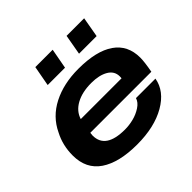

<svg xmlns="http://www.w3.org/2000/svg" viewBox="-177 -911 1112 1112"><g transform="rotate(-45 379.5 -355.0)"><path d="M226.1 -598.1 249 -722.2H391.1L368.2 -598.1ZM482.9 -598.1 504.9 -722.2H648.9L627 -598.1ZM349.1 12.2Q201.7 12.2 120.8 -42.5Q40 -97.2 40 -207Q40 -290 76.2 -358.9Q117.7 -447.3 207.5 -493.2Q297.4 -539.1 418 -539.1Q564.9 -539.1 641.4 -486.1Q717.8 -433.1 717.8 -331.1Q717.8 -295.4 705.1 -228H205.1Q203.1 -214.4 203.1 -207Q203.1 -99.1 360.8 -99.1Q395 -99.1 430.4 -107.9Q465.8 -116.7 496.1 -136.5Q526.4 -156.2 534.2 -183.1H693.8Q678.7 -95.7 585 -41.7Q491.2 12.2 349.1 12.2ZM222.2 -323.2H556.2Q557.1 -328.1 557.1 -337.9Q557.1 -381.8 517.3 -405Q477.5 -428.2 413.1 -428.2Q337.9 -428.2 287.6 -400.4Q237.3 -372.6 222.2 -323.2Z"/></g></svg>

Font: Archivo Expanded
Style: Bold Italic
Weight: 700
Width: 7
Italic angle: -10°
Designer: Hector Gatti
Foundry: Omnibus-Type
Version: Version 2.001